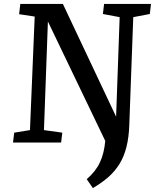

<svg xmlns="http://www.w3.org/2000/svg" viewBox="-20 -723 791 974"><path d="M46 0 52 -50 132 -63 156 -639 77 -651 83 -703H299L569 -131L587 -636L502 -652L508 -703H746L740 -652L656 -636L636 -92Q634 -27 621.5 22.5Q609 72 586 109Q563 146 529.5 175.5Q496 205 451 231L420 186Q443 166 459.5 145Q476 124 487 100.5Q498 77 504.5 50Q511 23 514 -8L223 -614L203 -63L296 -50L290 0Z"/></svg>

Font: Literata 18pt Medium
Style: Italic
Weight: 500
Italic angle: -2°
Designer: Latin by Veronika Burian and Jose Scaglione. Greek by Irene Vlachou. Cyrillic by Vera Evstafieva
Foundry: TypeTogether
Version: Version 3.103;gftools[0.9.29]